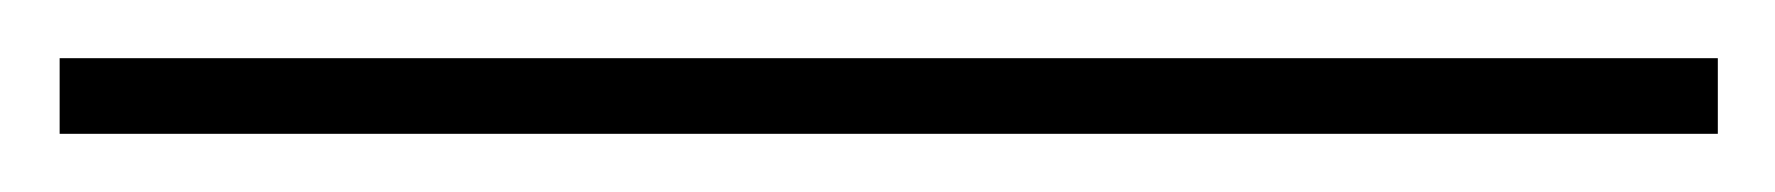

<svg xmlns="http://www.w3.org/2000/svg" viewBox="-26 117 610 66"><path d="M-5.5 163V137H564.5V163Z"/></svg>

Font: Bodoni Moda SC 9pt Medium
Style: Regular
Weight: 500
Designer: Owen Earl
Foundry: indestructible type
Version: Version 2.005